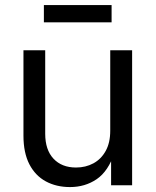

<svg xmlns="http://www.w3.org/2000/svg" viewBox="-20 -740 622 767"><path d="M259.8 7.3Q205.1 7.3 163.1 -15.4Q121.1 -38.1 97.4 -83.7Q73.7 -129.4 73.7 -198.2V-539.1H160.6V-205.6Q160.6 -141.6 193.6 -106.2Q226.6 -70.8 283.7 -70.8Q322.3 -70.8 353.3 -87.6Q384.3 -104.5 402.3 -137.2Q420.4 -169.9 420.4 -217.8V-539.1H507.8V0H423.8V-130.9H438Q412.6 -55.7 366.2 -24.2Q319.8 7.3 259.8 7.3ZM425.8 -719.7V-650.9H155.3V-719.7Z"/></svg>

Font: Inter 18pt
Style: Regular
Weight: 400
Designer: Rasmus Andersson
Foundry: rsms
Version: Version 4.001;git-66647c0bb